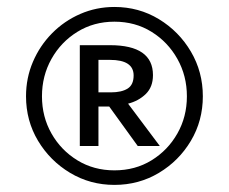

<svg xmlns="http://www.w3.org/2000/svg" viewBox="-20 -782 655 549"><path d="M307.2 -762.1Q376.9 -762.1 434.4 -727.2Q491.8 -692.3 525.9 -634.4Q560 -576.4 560 -506.7Q560 -436.9 525.9 -379.5Q491.8 -322.1 434.4 -287.7Q376.9 -253.3 307.2 -253.3Q237.9 -253.3 180.5 -287.7Q123.1 -322.1 88.7 -379.5Q54.4 -436.9 54.4 -506.7Q54.4 -559 74.1 -605.1Q93.8 -651.3 128.7 -686.7Q163.6 -722.1 209.5 -742.1Q255.4 -762.1 307.2 -762.1ZM307.2 -720Q248.2 -720 201.3 -691Q154.4 -662.1 127.2 -613.6Q100 -565.1 100 -506.7Q100 -448.2 127.2 -400.3Q154.4 -352.3 201.3 -323.6Q248.2 -294.9 307.2 -294.9Q366.7 -294.9 413.3 -323.6Q460 -352.3 487.2 -400.3Q514.4 -448.2 514.4 -506.7Q514.4 -565.1 487.2 -613.6Q460 -662.1 413.3 -691Q366.7 -720 307.2 -720ZM294.4 -652.8Q417.4 -652.8 417.4 -567.2Q417.4 -533.3 396.9 -513.3Q376.4 -493.3 346.2 -485.6L436.9 -364.6H373.8L292.3 -477.4H261.5V-364.6H208.2V-652.8ZM294.4 -610.8H261.5V-517.9H296.9Q327.7 -517.9 344.9 -528.7Q362.1 -539.5 362.1 -566.2Q362.1 -610.8 294.4 -610.8Z"/></svg>

Font: Fira Code Light
Style: Regular
Weight: 300
Monospace: yes
Designer: Carrois Corporate, Edenspiekermann AG, Nikita Prokopov
Foundry: Carrois Corporate, Edenspiekermann AG, Nikita Prokopov
Version: Version 6.000; ttfautohint (v1.8.2) -l 8 -r 50 -G 200 -x 14 